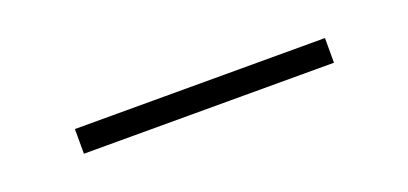

<svg xmlns="http://www.w3.org/2000/svg" viewBox="-15 -483 606 285"><g transform="rotate(-20 288.0 -340.5)"><path d="M91 -321H486V-360H91Z"/></g></svg>

Font: Iosevka Sparkle Extralight
Style: Regular
Weight: 200
Designer: Belleve Invis
Foundry: Belleve Invis
Version: Version 4.5.0; ttfautohint (v1.8.3)